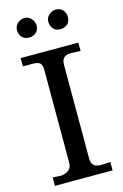

<svg xmlns="http://www.w3.org/2000/svg" viewBox="-138 -988 674 1048"><g transform="rotate(-15 199.0 -464.0)"><path d="M343 -873Q343 -834 309 -822Q299 -818 288 -818Q249 -818 237 -852Q233 -862 233 -873Q233 -905 263 -921Q275 -928 288 -928Q325 -928 339 -895Q343 -885 343 -873ZM166 -873Q166 -836 133 -822Q123 -818 111 -818Q74 -818 60 -850Q56 -860 56 -872Q56 -906 87 -922Q98 -928 111 -928Q143 -928 159 -898Q166 -886 166 -873ZM362 0H36V-47L86 -45H87Q140 -53 144 -95V-627Q144 -666 118 -672Q108 -675 90 -675H36V-722H362V-675L310 -677H309Q261 -677 256 -639Q255 -633 255 -627V-95Q255 -52 293 -46Q301 -45 311 -45L361 -47H362Z"/></g></svg>

Font: cwTeXKai
Style: Medium
Weight: 500
Version: Version 1.17